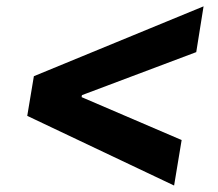

<svg xmlns="http://www.w3.org/2000/svg" viewBox="-20 -594 687 606"><path d="M66 -228.3 86.9 -353.5 622.5 -574 599.4 -429.5 234.6 -292.2 239.5 -299.8 236.7 -282 233.2 -289.3 553.3 -152 529.5 -8.4Z"/></svg>

Font: Inter Tight
Style: Italic
Weight: 400
Italic angle: -9.39999°
Designer: Rasmus Andersson
Foundry: rsms
Version: Version 3.002